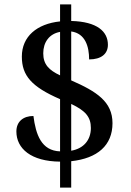

<svg xmlns="http://www.w3.org/2000/svg" viewBox="-20 -780 601 879"><path d="M255 -40V79H306V-42C427 -55 495 -115 495 -216C495 -314 423 -361 306 -412V-636C371 -627 388 -566 388 -508C443 -508 474 -533 474 -575C474 -635 426 -681 306 -684V-760H255V-682C149 -671 80 -613 80 -521C80 -434 124 -383 255 -326V-87C169 -90 144 -164 133 -249C86 -249 55 -223 55 -178C55 -100 122 -41 255 -40ZM255 -634V-435C204 -459 178 -485 178 -536C178 -586 205 -625 255 -634ZM306 -90V-304C372 -273 396 -244 396 -194C396 -140 364 -100 306 -90Z"/></svg>

Font: Noto Serif Devanagari Medium
Style: Regular
Weight: 500
Designer: Universal Thirst, Indian Type Foundry and the Monotype Design Team
Foundry: Monotype Imaging Inc.
Version: Version 2.004